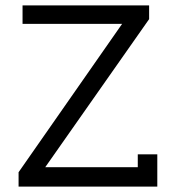

<svg xmlns="http://www.w3.org/2000/svg" viewBox="-20 -691 651 711"><path d="M432.1 -602.5H63.5V-670.9H532.2V-620.1L147.5 -71.8H490.2V-119.6H562.5V0H48.8V-53.2Z"/></svg>

Font: Eligible
Style: Regular
Weight: 500
Version: Version 1.1